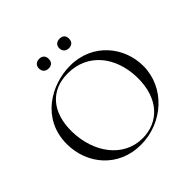

<svg xmlns="http://www.w3.org/2000/svg" viewBox="-203 -979 1172 1172"><g transform="rotate(-45 383.0 -393.5)"><path d="M298 -716C324 -716 339 -732 339 -758C339 -783 324 -799 298 -799C271 -799 255 -783 255 -758C255 -732 271 -716 298 -716ZM473 -716C499 -716 514 -732 514 -758C514 -783 499 -798 473 -798C447 -798 430 -783 430 -758C430 -732 447 -716 473 -716ZM366 12C556 12 717 -133 717 -319C717 -480 598 -636 401 -636C239 -636 49 -529 49 -312C49 -136 174 12 366 12ZM402 -9C237 -9 128 -159 125 -344C123 -512 211 -613 358 -613C531 -613 637 -477 641 -296C644 -106 535 -9 402 -9Z"/></g></svg>

Font: Cormorant SC
Style: Regular
Weight: 400
Designer: Christian Thalmann (Catharsis Fonts)
Version: Version 1.000;PS 001.000;hotconv 1.0.70;makeotf.lib2.5.58329